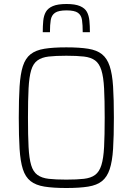

<svg xmlns="http://www.w3.org/2000/svg" viewBox="-20 -933 664 961"><path d="M312 8Q246 8 202.5 1Q159 -6 133 -26.5Q107 -47 94.5 -86Q82 -125 78 -188Q74 -251 74 -344Q74 -437 78 -500Q82 -563 94.5 -602Q107 -641 133 -661.5Q159 -682 202.5 -689Q246 -696 312 -696Q378 -696 421.5 -689Q465 -682 490.5 -661.5Q516 -641 529 -602Q542 -563 546 -500Q550 -437 550 -344Q550 -251 546 -188Q542 -125 529 -86Q516 -47 490.5 -26.5Q465 -6 421.5 1Q378 8 312 8ZM312 -34Q365 -34 400 -38Q435 -42 456 -57.5Q477 -73 487.5 -106.5Q498 -140 501 -197.5Q504 -255 504 -344Q504 -433 501 -490.5Q498 -548 487.5 -581.5Q477 -615 456 -630.5Q435 -646 400 -650Q365 -654 312 -654Q258 -654 223.5 -650Q189 -646 167.5 -630.5Q146 -615 136 -581.5Q126 -548 123 -490.5Q120 -433 120 -344Q120 -255 123 -197.5Q126 -140 136 -106.5Q146 -73 167.5 -57.5Q189 -42 223.5 -38Q258 -34 312 -34ZM313 -913Q356 -913 380.5 -902.5Q405 -892 415 -873.5Q425 -855 427.5 -829Q430 -803 430 -772H394Q394 -808 390.5 -832.5Q387 -857 370 -869Q353 -881 313 -881Q273 -881 255.5 -869Q238 -857 234 -833Q230 -809 230 -772H194Q194 -803 196.5 -829Q199 -855 209.5 -873.5Q220 -892 244.5 -902.5Q269 -913 313 -913Z"/></svg>

Font: Saira SemiCondensed ExtraLight
Style: Regular
Weight: 250
Width: 4
Designer: Hector Gatti with collaboration of the Omnibus-Type team
Foundry: Omnibus-Type
Version: Version 1.101